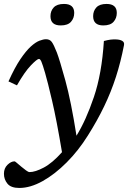

<svg xmlns="http://www.w3.org/2000/svg" viewBox="-23 -721 661 974"><path d="M63 -288 20 -308Q51.5 -378 80.2 -420.5Q109 -463 133.2 -485Q157.5 -507 177.2 -514.5Q197 -522 210.5 -522Q229.5 -522 239.8 -508Q250 -494 265.5 -454.5Q279.5 -418 308.5 -312.8Q337.5 -207.5 365 -32.5Q413 -110 453.2 -228.5Q493.5 -347 504 -513Q525 -518.5 538 -520Q551 -521.5 565.5 -521Q585.5 -520.5 597.2 -513.5Q609 -506.5 606 -492Q589.5 -406.5 565 -330.5Q540.5 -254.5 505.5 -181.8Q470.5 -109 422.5 -33Q375 43 315.2 103Q255.5 163 193.2 197.8Q131 232.5 75 232.5Q32.5 232.5 14.8 210.8Q-3 189 -3 160.5Q-3 132.5 15 115Q33 97.5 51 97.5Q53.5 97.5 63.2 106Q73 114.5 85 124.5Q97 134.5 108.8 143.2Q120.5 152 127 152Q155.5 152 198.8 129.2Q242 106.5 291.5 51Q264 -113 241.2 -210.2Q218.5 -307.5 206 -350Q193 -394.5 187 -408.2Q181 -422 174.5 -422Q165 -422 133.5 -389.2Q102 -356.5 63 -288ZM285 -592Q233 -592 233 -639Q233 -665.5 249.5 -683.2Q266 -701 301.5 -701Q353.5 -701 353.5 -655.5Q353.5 -629 337.2 -610.5Q321 -592 285 -592ZM501 -592Q449.5 -592 449.5 -639Q449.5 -665.5 465.8 -683.2Q482 -701 517.5 -701Q569.5 -701 569.5 -655.5Q569.5 -629 553.2 -610.5Q537 -592 501 -592Z"/></svg>

Font: Newsreader Caption
Style: Italic
Weight: 400
Italic angle: -17°
Designer: Hugues Gentile
Foundry: Production Type
Version: Version 1.001